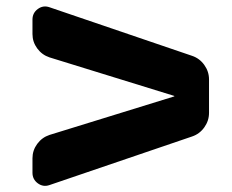

<svg xmlns="http://www.w3.org/2000/svg" viewBox="-20 -595 736 609"><path d="M589 -418Q613 -410 628 -389Q643 -368 643 -343V-237Q643 -212 628 -191Q613 -170 589 -162L137 -8Q117 -1 100 -13.5Q83 -26 83 -47V-93Q83 -118 98 -138.5Q113 -159 137 -167L532 -289Q533 -289 533 -290Q533 -291 532 -291L137 -413Q113 -421 98 -441.5Q83 -462 83 -487V-533Q83 -554 100 -566.5Q117 -579 137 -572Z"/></svg>

Font: Rounded Mplus 1c Black
Style: Regular
Weight: 900
Version: Version 1.059.20150529